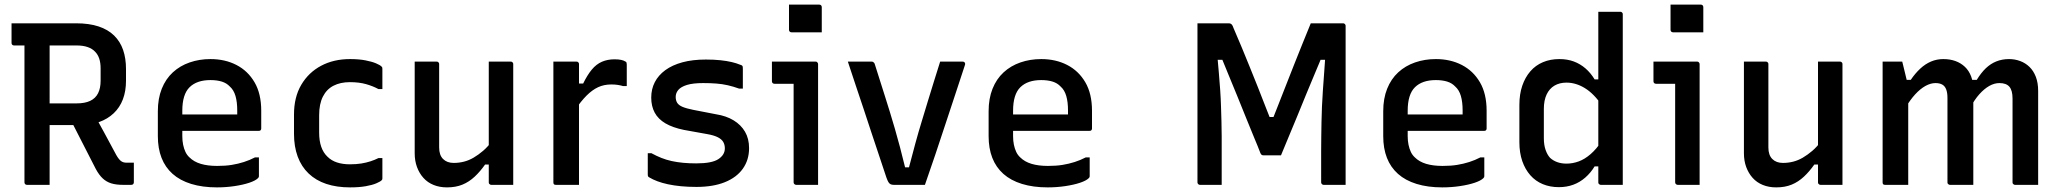

<svg xmlns="http://www.w3.org/2000/svg" viewBox="-20 -801 8940 832"><path d="M378 -324Q406 -273 431.5 -226.5Q457 -180 484 -129Q495 -110 504.5 -103Q514 -96 528 -96Q534 -96 537 -96Q540 -96 544 -96H560Q560 -73 560 -53.5Q560 -34 560 -11Q560 -6 557 -3Q554 0 549 0Q542 0 532 0Q522 0 513 0Q483 0 462 -6.5Q441 -13 425 -28Q409 -43 395 -69Q368 -122 340.5 -175.5Q313 -229 286 -282ZM30 -700Q100 -700 170 -700Q240 -700 310 -700Q366 -700 407 -686.5Q448 -673 474.5 -647Q501 -621 513.5 -584.5Q526 -548 526 -502V-451Q526 -406 512.5 -370.5Q499 -335 472.5 -310Q446 -285 409 -272Q372 -259 324 -259Q290 -259 254.5 -259Q219 -259 184 -259L173 -253V-353Q208 -353 242.5 -353Q277 -353 312 -353Q348 -353 371 -364Q394 -375 405 -397Q416 -419 416 -451V-505Q416 -529 410 -547Q404 -565 392 -577Q380 -590 360 -597Q340 -604 312 -604Q267 -604 221.5 -604Q176 -604 131 -604Q86 -604 41 -604Q36 -604 33 -607Q30 -610 30 -615Q30 -637 30 -657.5Q30 -678 30 -700ZM195 0Q170 0 146.5 0Q123 0 97 0Q92 0 89 -3Q86 -6 86 -11Q86 -93 86 -171.5Q86 -250 86 -327.5Q86 -405 86 -484Q86 -563 86 -644H207L195 -622Q195 -581 195 -540Q195 -499 195 -459Q195 -399 195 -340.5Q195 -282 195 -222.5Q195 -163 195 -99Q195 -72 195 -47Q195 -22 195 0Z M892 -545Q955 -545 1004.5 -519.5Q1054 -494 1083 -444.5Q1112 -395 1112 -321V-244Q1112 -241 1110.5 -238.5Q1109 -236 1107 -235Q1105 -234 1101 -234H851Q835 -234 818 -234Q801 -234 784 -234H750L741 -305H1008Q1008 -310 1008 -314.5Q1008 -319 1008 -323Q1008 -359 1000.5 -385Q993 -411 976 -426Q962 -441 941 -447.5Q920 -454 892 -454Q833 -454 801.5 -423Q770 -392 770 -321V-211Q770 -191 773.5 -174Q777 -157 783.5 -143Q790 -129 801 -119Q820 -100 850 -91Q880 -82 921 -82Q957 -82 984.5 -86.5Q1012 -91 1037 -99Q1062 -107 1085 -119H1102Q1102 -98 1102 -77.5Q1102 -57 1102 -37Q1102 -35 1101 -33Q1100 -31 1098 -29Q1087 -18 1060 -9Q1033 0 996 5.5Q959 11 920 11Q857 11 808.5 -4Q760 -19 728 -47.5Q696 -76 680 -117Q664 -158 664 -211V-319Q664 -374 681 -416.5Q698 -459 729 -487.5Q760 -516 802 -530.5Q844 -545 892 -545Z M1497 -545Q1535 -545 1563.5 -539.5Q1592 -534 1609.5 -526.5Q1627 -519 1633 -513Q1636 -510 1636.5 -508Q1637 -506 1637 -502Q1637 -481 1637 -459Q1637 -437 1637 -415H1620Q1596 -428 1566 -436.5Q1536 -445 1496 -445Q1455 -445 1425 -429.5Q1395 -414 1379 -382Q1363 -350 1363 -302V-226Q1363 -191 1372 -165Q1381 -139 1399 -122Q1416 -105 1440.5 -97Q1465 -89 1496 -89Q1524 -89 1545.5 -92.5Q1567 -96 1585.5 -102Q1604 -108 1620 -116H1637Q1637 -94 1637 -72Q1637 -50 1637 -28Q1637 -26 1636.5 -24Q1636 -22 1634 -20Q1628 -14 1610.5 -6.5Q1593 1 1564.5 6Q1536 11 1497 11Q1439 11 1394 -4Q1349 -19 1317.5 -49Q1286 -79 1270 -122.5Q1254 -166 1254 -221V-305Q1254 -380 1285.5 -433.5Q1317 -487 1371.5 -516Q1426 -545 1497 -545Z M1872 -534Q1876 -534 1878 -532.5Q1880 -531 1881.5 -529Q1883 -527 1883 -523Q1883 -478 1883 -431.5Q1883 -385 1883 -339Q1883 -293 1883 -248.5Q1883 -204 1883 -162Q1883 -129 1900 -112Q1917 -95 1946 -95Q1969 -95 1990.5 -100.5Q2012 -106 2032.5 -118Q2053 -130 2073.5 -147.5Q2094 -165 2113 -191V-88H2082Q2061 -58 2037 -35.5Q2013 -13 1984 -1Q1955 11 1917 11Q1885 11 1859 0.5Q1833 -10 1815 -30Q1797 -50 1787 -77Q1777 -104 1777 -137Q1777 -182 1777 -226.5Q1777 -271 1777 -316.5Q1777 -362 1777 -406Q1777 -438 1777 -470Q1777 -502 1777 -534Q1801 -534 1825 -534Q1849 -534 1872 -534ZM2193 -534Q2197 -534 2199 -532.5Q2201 -531 2202.5 -529Q2204 -527 2204 -523Q2204 -452 2204 -381.5Q2204 -311 2204 -240Q2204 -169 2204 -99Q2204 -78 2204 -60Q2204 -42 2204 -26.5Q2204 -11 2204 0Q2188 0 2171.5 0Q2155 0 2139.5 0Q2124 0 2109 0Q2106 0 2103.5 -1.5Q2101 -3 2099.5 -5Q2098 -7 2098 -11Q2098 -98 2098 -185.5Q2098 -273 2098 -360Q2098 -447 2098 -534Q2115 -534 2130.5 -534Q2146 -534 2162 -534Q2178 -534 2193 -534Z M2472 -439H2507Q2525 -476 2544.5 -499.5Q2564 -523 2588.5 -533.5Q2613 -544 2643 -544Q2660 -544 2671.5 -541.5Q2683 -539 2689 -535Q2694 -533 2695 -529.5Q2696 -526 2696 -521Q2696 -509 2696 -497.5Q2696 -486 2696 -474.5Q2696 -463 2696 -451Q2696 -439 2696 -428H2680Q2670 -431 2657.5 -433Q2645 -435 2629 -435Q2597 -435 2571.5 -423Q2546 -411 2522 -387Q2498 -363 2472 -325ZM2489 0Q2473 0 2456 0Q2439 0 2422.5 0Q2406 0 2389 0Q2386 0 2384 -0.5Q2382 -1 2380.5 -2.5Q2379 -4 2378.5 -6Q2378 -8 2378 -11Q2378 -37 2378 -75Q2378 -113 2378 -158Q2378 -203 2378 -251Q2378 -299 2378 -346Q2378 -393 2378 -435Q2378 -466 2378 -491.5Q2378 -517 2378 -534Q2396 -534 2413.5 -534Q2431 -534 2447 -534Q2463 -534 2478 -534Q2482 -534 2484 -532.5Q2486 -531 2487.5 -529Q2489 -527 2489 -523Q2489 -490 2489 -444Q2489 -398 2489 -343Q2489 -288 2489 -228.5Q2489 -169 2489 -110.5Q2489 -52 2489 0Z M2997 -93Q3065 -93 3093 -111.5Q3121 -130 3121 -158Q3121 -174 3114 -186Q3107 -198 3090 -206.5Q3073 -215 3044 -220L2944 -238Q2895 -248 2863.5 -266.5Q2832 -285 2817 -313Q2802 -341 2802 -378Q2802 -415 2817.5 -445Q2833 -475 2863 -497Q2893 -519 2937 -531Q2981 -543 3039 -543Q3074 -543 3102 -540Q3130 -537 3151 -532Q3172 -527 3186 -521Q3193 -519 3195.5 -517Q3198 -515 3198.5 -511.5Q3199 -508 3199 -502Q3199 -485 3199 -461.5Q3199 -438 3199 -417H3183Q3158 -426 3134 -431.5Q3110 -437 3084 -439Q3058 -441 3027 -441Q2983 -441 2957 -433Q2931 -425 2919.5 -411.5Q2908 -398 2908 -381Q2908 -366 2914.5 -355.5Q2921 -345 2937.5 -338Q2954 -331 2984 -325L3082 -306Q3127 -299 3159 -279.5Q3191 -260 3208.5 -230Q3226 -200 3226 -159Q3226 -108 3199 -70Q3172 -32 3121 -11.5Q3070 9 2998 9Q2962 9 2931 6Q2900 3 2874.5 -2.5Q2849 -8 2829 -15.5Q2809 -23 2794 -32Q2790 -34 2788.5 -36.5Q2787 -39 2787 -45Q2787 -64 2787 -89Q2787 -114 2787 -137H2803Q2825 -125 2846.5 -116.5Q2868 -108 2891 -103Q2914 -98 2940.5 -95.5Q2967 -93 2997 -93Z M3419 -11Q3419 -45 3419 -87.5Q3419 -130 3419 -177Q3419 -224 3419 -271Q3419 -318 3419 -361Q3419 -404 3419 -438H3408Q3400 -438 3391 -438Q3382 -438 3372.5 -438Q3363 -438 3354 -438Q3345 -438 3336 -438Q3331 -438 3328 -441Q3325 -444 3325 -449Q3325 -470 3325 -491.5Q3325 -513 3325 -534Q3342 -534 3361.5 -534Q3381 -534 3402 -534Q3423 -534 3443.5 -534Q3464 -534 3482.5 -534Q3501 -534 3514 -534Q3518 -534 3520 -532.5Q3522 -531 3523.5 -528.5Q3525 -526 3525 -523Q3525 -473 3525 -418.5Q3525 -364 3525 -308Q3525 -252 3525 -198Q3525 -144 3525 -94Q3525 -79 3525 -63Q3525 -47 3525 -31.5Q3525 -16 3525 0Q3500 0 3478 0Q3456 0 3430 0Q3426 0 3422.5 -3Q3419 -6 3419 -11ZM3399 -781Q3415 -781 3431.5 -781Q3448 -781 3464.5 -781Q3481 -781 3497.5 -781Q3514 -781 3530 -781Q3535 -781 3538 -778Q3541 -775 3541 -770V-661Q3525 -661 3508.5 -661Q3492 -661 3475.5 -661Q3459 -661 3442.5 -661Q3426 -661 3410 -661Q3405 -661 3402 -664Q3399 -667 3399 -672Z M3757 -534Q3761 -534 3763.5 -532.5Q3766 -531 3768 -528.5Q3770 -526 3771 -522Q3792 -455 3814 -386.5Q3836 -318 3858 -242.5Q3880 -167 3902 -76H3919Q3933 -130 3946.5 -179.5Q3960 -229 3974 -274.5Q3988 -320 4001 -363.5Q4014 -407 4027.5 -449.5Q4041 -492 4054 -534Q4078 -534 4102.5 -534Q4127 -534 4151 -534Q4156 -534 4158.5 -532Q4161 -530 4162 -526.5Q4163 -523 4161 -518Q4140 -454 4118.5 -389Q4097 -324 4075.5 -259Q4054 -194 4032.5 -129.5Q4011 -65 3988 0Q3953 0 3918 0Q3883 0 3853 0Q3845 0 3839.5 -2.5Q3834 -5 3830 -11.5Q3826 -18 3821 -32Q3806 -78 3789.5 -126.5Q3773 -175 3756.5 -225.5Q3740 -276 3723 -327Q3706 -378 3688.5 -430Q3671 -482 3654 -534Q3680 -534 3705.5 -534Q3731 -534 3757 -534Z M4492 -545Q4555 -545 4604.5 -519.5Q4654 -494 4683 -444.5Q4712 -395 4712 -321V-244Q4712 -241 4710.5 -238.5Q4709 -236 4707 -235Q4705 -234 4701 -234H4451Q4435 -234 4418 -234Q4401 -234 4384 -234H4350L4341 -305H4608Q4608 -310 4608 -314.5Q4608 -319 4608 -323Q4608 -359 4600.5 -385Q4593 -411 4576 -426Q4562 -441 4541 -447.5Q4520 -454 4492 -454Q4433 -454 4401.5 -423Q4370 -392 4370 -321V-211Q4370 -191 4373.5 -174Q4377 -157 4383.5 -143Q4390 -129 4401 -119Q4420 -100 4450 -91Q4480 -82 4521 -82Q4557 -82 4584.5 -86.5Q4612 -91 4637 -99Q4662 -107 4685 -119H4702Q4702 -98 4702 -77.5Q4702 -57 4702 -37Q4702 -35 4701 -33Q4700 -31 4698 -29Q4687 -18 4660 -9Q4633 0 4596 5.5Q4559 11 4520 11Q4457 11 4408.5 -4Q4360 -19 4328 -47.5Q4296 -76 4280 -117Q4264 -158 4264 -211V-319Q4264 -374 4281 -416.5Q4298 -459 4329 -487.5Q4360 -516 4402 -530.5Q4444 -545 4492 -545Z M5274 0Q5251 0 5227.5 0Q5204 0 5180 0Q5177 0 5174.5 -1.5Q5172 -3 5170.5 -5.5Q5169 -8 5169 -11Q5169 -85 5169 -158.5Q5169 -232 5169 -305.5Q5169 -379 5169 -453Q5169 -527 5169 -600Q5169 -625 5169 -650Q5169 -675 5169 -700Q5185 -700 5211.5 -700Q5238 -700 5263.5 -700Q5289 -700 5304 -700Q5309 -700 5312.5 -698.5Q5316 -697 5319 -693Q5322 -689 5325 -680Q5343 -639 5360.5 -596.5Q5378 -554 5395.5 -511Q5413 -468 5430.5 -424Q5448 -380 5465.5 -334.5Q5483 -289 5502 -242L5456 -294H5525L5478 -242Q5497 -290 5515.5 -337Q5534 -384 5552 -430Q5570 -476 5588 -521.5Q5606 -567 5624 -611.5Q5642 -656 5660 -700Q5676 -700 5703 -700Q5730 -700 5757 -700Q5784 -700 5800 -700Q5803 -700 5805.5 -698.5Q5808 -697 5809.5 -694.5Q5811 -692 5811 -689Q5811 -659 5811 -618Q5811 -577 5811 -527.5Q5811 -478 5811 -423.5Q5811 -369 5811 -313.5Q5811 -258 5811 -203.5Q5811 -149 5811 -100Q5811 -84 5811 -67Q5811 -50 5811 -33.5Q5811 -17 5811 0Q5786 0 5762 0Q5738 0 5716 0Q5713 0 5710.5 -1.5Q5708 -3 5706.5 -5.5Q5705 -8 5705 -11Q5705 -34 5705 -56.5Q5705 -79 5705 -101.5Q5705 -124 5705 -146Q5705 -178 5705.5 -209.5Q5706 -241 5706.5 -273Q5707 -305 5708.5 -339Q5710 -373 5712.5 -409Q5715 -445 5718 -485.5Q5721 -526 5724 -571L5744 -542H5676L5715 -573Q5698 -530 5678.5 -484.5Q5659 -439 5640 -392Q5621 -345 5602 -299Q5583 -253 5565 -210Q5547 -167 5531 -128Q5512 -128 5493 -128Q5474 -128 5454 -128Q5451 -128 5448 -129.5Q5445 -131 5442 -137Q5431 -166 5414.5 -205Q5398 -244 5380 -289.5Q5362 -335 5342 -383.5Q5322 -432 5302.5 -479.5Q5283 -527 5265 -571L5304 -542H5237L5254 -572Q5258 -528 5261.5 -487.5Q5265 -447 5267.5 -411Q5270 -375 5271 -341Q5272 -307 5273 -274.5Q5274 -242 5274 -210.5Q5274 -179 5274 -146Q5274 -110 5274 -73.5Q5274 -37 5274 0Z M6202 -545Q6265 -545 6314.5 -519.5Q6364 -494 6393 -444.5Q6422 -395 6422 -321V-244Q6422 -241 6420.5 -238.5Q6419 -236 6417 -235Q6415 -234 6411 -234H6161Q6145 -234 6128 -234Q6111 -234 6094 -234H6060L6051 -305H6318Q6318 -310 6318 -314.5Q6318 -319 6318 -323Q6318 -359 6310.5 -385Q6303 -411 6286 -426Q6272 -441 6251 -447.5Q6230 -454 6202 -454Q6143 -454 6111.5 -423Q6080 -392 6080 -321V-211Q6080 -191 6083.5 -174Q6087 -157 6093.5 -143Q6100 -129 6111 -119Q6130 -100 6160 -91Q6190 -82 6231 -82Q6267 -82 6294.5 -86.5Q6322 -91 6347 -99Q6372 -107 6395 -119H6412Q6412 -98 6412 -77.5Q6412 -57 6412 -37Q6412 -35 6411 -33Q6410 -31 6408 -29Q6397 -18 6370 -9Q6343 0 6306 5.5Q6269 11 6230 11Q6167 11 6118.5 -4Q6070 -19 6038 -47.5Q6006 -76 5990 -117Q5974 -158 5974 -211V-319Q5974 -374 5991 -416.5Q6008 -459 6039 -487.5Q6070 -516 6112 -530.5Q6154 -545 6202 -545Z M6737 -545Q6772 -545 6800 -534.5Q6828 -524 6850.5 -504.5Q6873 -485 6890 -457H6921V-345Q6887 -395 6848 -419Q6809 -443 6768 -443Q6738 -443 6716 -430Q6694 -417 6682 -391.5Q6670 -366 6670 -329V-202Q6670 -173 6677.5 -151.5Q6685 -130 6697 -117Q6710 -105 6728 -98.5Q6746 -92 6768 -92Q6795 -92 6821 -101.5Q6847 -111 6872.5 -133Q6898 -155 6921 -190V-80H6890Q6873 -52 6849.5 -31.5Q6826 -11 6797.5 -0.5Q6769 10 6735 10Q6697 10 6665.5 -3Q6634 -16 6611.5 -41.5Q6589 -67 6576.5 -103Q6564 -139 6564 -185V-346Q6564 -393 6576.5 -429.5Q6589 -466 6611.5 -492Q6634 -518 6666 -531.5Q6698 -545 6737 -545ZM7001 -750Q7005 -750 7007 -748.5Q7009 -747 7010.5 -745Q7012 -743 7012 -739Q7012 -663 7012 -584.5Q7012 -506 7012 -428Q7012 -350 7012 -274.5Q7012 -199 7012 -128Q7012 -92 7012 -60Q7012 -28 7012 0Q7001 0 6989 0Q6977 0 6965 0Q6953 0 6941 0Q6929 0 6917 0Q6914 0 6911.5 -1.5Q6909 -3 6907.5 -5Q6906 -7 6906 -11Q6906 -91 6906 -171Q6906 -251 6906 -330.5Q6906 -410 6906 -490Q6906 -570 6906 -650Q6906 -675 6906 -700Q6906 -725 6906 -750Q6918 -750 6930 -750Q6942 -750 6954 -750Q6966 -750 6978 -750Q6990 -750 7001 -750Z M7239 -11Q7239 -45 7239 -87.5Q7239 -130 7239 -177Q7239 -224 7239 -271Q7239 -318 7239 -361Q7239 -404 7239 -438H7228Q7220 -438 7211 -438Q7202 -438 7192.5 -438Q7183 -438 7174 -438Q7165 -438 7156 -438Q7151 -438 7148 -441Q7145 -444 7145 -449Q7145 -470 7145 -491.5Q7145 -513 7145 -534Q7162 -534 7181.5 -534Q7201 -534 7222 -534Q7243 -534 7263.5 -534Q7284 -534 7302.5 -534Q7321 -534 7334 -534Q7338 -534 7340 -532.5Q7342 -531 7343.5 -528.5Q7345 -526 7345 -523Q7345 -473 7345 -418.5Q7345 -364 7345 -308Q7345 -252 7345 -198Q7345 -144 7345 -94Q7345 -79 7345 -63Q7345 -47 7345 -31.5Q7345 -16 7345 0Q7320 0 7298 0Q7276 0 7250 0Q7246 0 7242.5 -3Q7239 -6 7239 -11ZM7219 -781Q7235 -781 7251.5 -781Q7268 -781 7284.5 -781Q7301 -781 7317.5 -781Q7334 -781 7350 -781Q7355 -781 7358 -778Q7361 -775 7361 -770V-661Q7345 -661 7328.5 -661Q7312 -661 7295.5 -661Q7279 -661 7262.5 -661Q7246 -661 7230 -661Q7225 -661 7222 -664Q7219 -667 7219 -672Z M7632 -534Q7636 -534 7638 -532.5Q7640 -531 7641.5 -529Q7643 -527 7643 -523Q7643 -478 7643 -431.5Q7643 -385 7643 -339Q7643 -293 7643 -248.5Q7643 -204 7643 -162Q7643 -129 7660 -112Q7677 -95 7706 -95Q7729 -95 7750.5 -100.5Q7772 -106 7792.5 -118Q7813 -130 7833.5 -147.5Q7854 -165 7873 -191V-88H7842Q7821 -58 7797 -35.5Q7773 -13 7744 -1Q7715 11 7677 11Q7645 11 7619 0.5Q7593 -10 7575 -30Q7557 -50 7547 -77Q7537 -104 7537 -137Q7537 -182 7537 -226.5Q7537 -271 7537 -316.5Q7537 -362 7537 -406Q7537 -438 7537 -470Q7537 -502 7537 -534Q7561 -534 7585 -534Q7609 -534 7632 -534ZM7953 -534Q7957 -534 7959 -532.5Q7961 -531 7962.5 -529Q7964 -527 7964 -523Q7964 -452 7964 -381.5Q7964 -311 7964 -240Q7964 -169 7964 -99Q7964 -78 7964 -60Q7964 -42 7964 -26.5Q7964 -11 7964 0Q7948 0 7931.5 0Q7915 0 7899.5 0Q7884 0 7869 0Q7866 0 7863.5 -1.5Q7861 -3 7859.5 -5Q7858 -7 7858 -11Q7858 -98 7858 -185.5Q7858 -273 7858 -360Q7858 -447 7858 -534Q7875 -534 7890.5 -534Q7906 -534 7922 -534Q7938 -534 7953 -534Z M8812 0Q8799 0 8780 0Q8761 0 8743 0Q8725 0 8712 0Q8709 0 8706.5 -1.5Q8704 -3 8702.5 -5Q8701 -7 8701 -11Q8701 -50 8701 -88.5Q8701 -127 8701 -165Q8701 -203 8701 -239.5Q8701 -276 8701 -310Q8701 -344 8701 -374Q8701 -409 8687.5 -425Q8674 -441 8644 -441Q8622 -441 8600 -428.5Q8578 -416 8557 -392.5Q8536 -369 8517 -333L8503 -455H8546Q8565 -486 8585.5 -505.5Q8606 -525 8631 -535Q8656 -545 8686 -545Q8711 -545 8734 -536.5Q8757 -528 8774.5 -511Q8792 -494 8802 -468Q8812 -442 8812 -407Q8812 -378 8812 -343Q8812 -308 8812 -268Q8812 -228 8812 -185.5Q8812 -143 8812 -100Q8812 -75 8812 -50Q8812 -25 8812 0ZM8531 0Q8519 0 8499 0Q8479 0 8460.5 0Q8442 0 8430 0Q8427 0 8424.5 -1.5Q8422 -3 8420.5 -5Q8419 -7 8419 -11Q8419 -50 8419 -89Q8419 -128 8419 -165.5Q8419 -203 8419 -239.5Q8419 -276 8419 -310.5Q8419 -345 8419 -377Q8419 -399 8413.5 -413.5Q8408 -428 8396.5 -434.5Q8385 -441 8367 -441Q8346 -441 8323.5 -428.5Q8301 -416 8279 -392Q8257 -368 8235 -331L8219 -455H8260Q8279 -483 8301 -503.5Q8323 -524 8348 -534.5Q8373 -545 8401 -545Q8430 -545 8453.5 -536.5Q8477 -528 8494.5 -511.5Q8512 -495 8521.5 -470Q8531 -445 8531 -412Q8531 -385 8531 -345Q8531 -305 8531 -253.5Q8531 -202 8531 -138.5Q8531 -75 8531 0ZM8249 0Q8239 0 8225.5 0Q8212 0 8198.5 0Q8185 0 8172 0Q8159 0 8149 0Q8146 0 8144 -0.5Q8142 -1 8140.5 -2.5Q8139 -4 8138.5 -6Q8138 -8 8138 -11Q8138 -82 8138 -152Q8138 -222 8138 -293Q8138 -364 8138 -434Q8138 -464 8138 -489.5Q8138 -515 8138 -534Q8146 -534 8157 -534Q8168 -534 8180 -534Q8192 -534 8203 -534Q8214 -534 8223 -534Q8223 -534 8227 -518Q8231 -502 8236 -481Q8241 -460 8245 -443.5Q8249 -427 8249 -427Q8249 -366 8249 -296Q8249 -226 8249 -151.5Q8249 -77 8249 0Z"/></svg>

Font: Recursive Medium
Style: Regular
Weight: 500
Version: Version 1.085